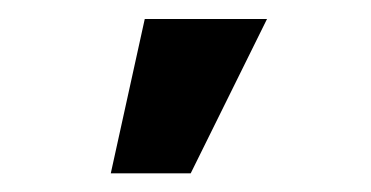

<svg xmlns="http://www.w3.org/2000/svg" viewBox="-20 -778 394 204"><path d="M133.8 -757.8H263.7L182.6 -593.8H97.7Z"/></svg>

Font: Pretendard
Style: Bold
Weight: 700
Designer: Base glyphs from Inter by Rasmus Andersson; Hangeul glyphs from Noto Sans CJK(Source Han Sans) by Jang Soo-young and Kan
Foundry: Kil Hyung-jin
Version: Version 1.309